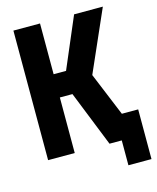

<svg xmlns="http://www.w3.org/2000/svg" viewBox="-127 -817 854 1045"><g transform="rotate(-15 300.0 -295.0)"><path d="M50 0V-730H200V-444H270L392 -730H554L402 -385L503 -140H595V140H465V0H396L271 -313H200V0Z"/></g></svg>

Font: JetBrains Mono NL ExtraBold
Style: Regular
Weight: 800
Designer: Philipp Nurullin, Konstantin Bulenkov
Foundry: JetBrains
Version: Version 2.304; ttfautohint (v1.8.4.7-5d5b)